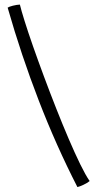

<svg xmlns="http://www.w3.org/2000/svg" viewBox="-20 -754 402 816"><path d="M361 15.5Q350.5 24 334.5 31.5Q318.5 39 309 41Q219 -134.5 144.8 -326.5Q70.5 -518.5 12.5 -721.5Q18 -725.5 34.8 -729.8Q51.5 -734 64.5 -734.5Q70 -711 84.5 -664.8Q99 -618.5 120.2 -557.8Q141.5 -497 166.8 -429Q192 -361 219 -292.8Q246 -224.5 272.2 -163.2Q298.5 -102 321.2 -55.5Q344 -9 361 15.5Z"/></svg>

Font: Grandstander ExtraLight
Style: Regular
Weight: 200
Designer: Tyler Finck
Foundry: Etcetera Type Co
Version: Version 1.200; ttfautohint (v1.8.3)